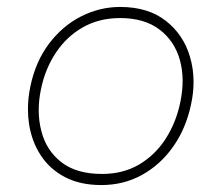

<svg xmlns="http://www.w3.org/2000/svg" viewBox="-20 -524 637 553"><path d="M272 9Q210.5 9 166.5 -14.2Q122.5 -37.5 96.8 -77.5Q71 -117.5 63.5 -168Q60.5 -188.5 60.5 -209.5Q60.5 -240.5 67 -273Q82 -346.5 121.2 -398.2Q160.5 -450 214 -477Q267.5 -504 326 -504Q406 -504 457 -464.5Q508 -425 527 -361Q537.5 -326 537.5 -288Q537.5 -256 530 -222Q515.5 -154 479 -102Q442.5 -50 389.5 -20.5Q336.5 9 272 9ZM274 -23Q335 -23 381.2 -50.5Q427.5 -78 457.2 -124.5Q487 -171 499 -228Q506 -261 506 -291Q506 -323 498 -351.5Q482.5 -406.5 439 -439.2Q395.5 -472 326 -472Q265.5 -472 218.5 -445.2Q171.5 -418.5 140.8 -372Q110 -325.5 98 -267Q91.5 -236 91.5 -207Q91.5 -175.5 99 -147Q113 -91 156.5 -57Q200 -23 274 -23Z"/></svg>

Font: Heraclito Thin
Style: Italic
Weight: 100
Italic angle: -12°
Designer: Kostas Bartsokas (font) & Cristiano Sobral (main changes)
Foundry: Kostas Bartsokas (font) & Cristiano Sobral (main changes)
Version: Version 1.00;July 8, 2020;FontCreator 13.0.0.2655 64-bit